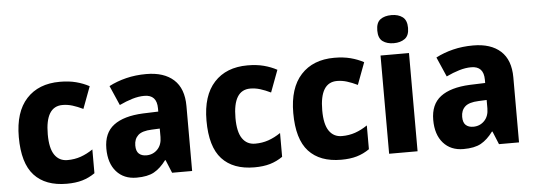

<svg xmlns="http://www.w3.org/2000/svg" viewBox="-50 -914 2976 1069"><g transform="rotate(-5 1438.0 -379.0)"><path d="M284 10Q165 10 102.5 -58Q40 -126 40 -272Q40 -412 107.5 -485.5Q175 -559 294 -559Q345 -559 385 -548.5Q425 -538 458 -520L412 -397Q381 -412 353.5 -420.5Q326 -429 298 -429Q202 -429 202 -273Q202 -195 227.5 -158Q253 -121 299 -121Q339 -121 373.5 -133Q408 -145 442 -168V-35Q409 -12 371.5 -1Q334 10 284 10Z M777 -560Q876 -560 930.5 -510.5Q985 -461 985 -363V0H873L843 -73H840Q808 -30 772 -10Q736 10 674 10Q603 10 561.5 -37Q520 -84 520 -166Q520 -253 576 -295.5Q632 -338 740 -343L826 -346V-364Q826 -440 756 -440Q724 -440 689 -429.5Q654 -419 616 -401L568 -511Q612 -534 664.5 -547Q717 -560 777 -560ZM781 -249Q727 -247 704.5 -226Q682 -205 682 -169Q682 -137 697.5 -123Q713 -109 739 -109Q776 -109 801 -134.5Q826 -160 826 -204V-251Z M1333 10Q1214 10 1151.5 -58Q1089 -126 1089 -272Q1089 -412 1156.5 -485.5Q1224 -559 1343 -559Q1394 -559 1434 -548.5Q1474 -538 1507 -520L1461 -397Q1430 -412 1402.5 -420.5Q1375 -429 1347 -429Q1251 -429 1251 -273Q1251 -195 1276.5 -158Q1302 -121 1348 -121Q1388 -121 1422.5 -133Q1457 -145 1491 -168V-35Q1458 -12 1420.5 -1Q1383 10 1333 10Z M1818 10Q1699 10 1636.5 -58Q1574 -126 1574 -272Q1574 -412 1641.5 -485.5Q1709 -559 1828 -559Q1879 -559 1919 -548.5Q1959 -538 1992 -520L1946 -397Q1915 -412 1887.5 -420.5Q1860 -429 1832 -429Q1736 -429 1736 -273Q1736 -195 1761.5 -158Q1787 -121 1833 -121Q1873 -121 1907.5 -133Q1942 -145 1976 -168V-35Q1943 -12 1905.5 -1Q1868 10 1818 10Z M2166 -768Q2204 -768 2228 -750Q2252 -732 2252 -689Q2252 -646 2227.5 -628.5Q2203 -611 2166 -611Q2128 -611 2104 -628.5Q2080 -646 2080 -689Q2080 -733 2103.5 -750.5Q2127 -768 2166 -768ZM2245 -549V0H2086V-549Z M2604 -560Q2703 -560 2757.5 -510.5Q2812 -461 2812 -363V0H2700L2670 -73H2667Q2635 -30 2599 -10Q2563 10 2501 10Q2430 10 2388.5 -37Q2347 -84 2347 -166Q2347 -253 2403 -295.5Q2459 -338 2567 -343L2653 -346V-364Q2653 -440 2583 -440Q2551 -440 2516 -429.5Q2481 -419 2443 -401L2395 -511Q2439 -534 2491.5 -547Q2544 -560 2604 -560ZM2608 -249Q2554 -247 2531.5 -226Q2509 -205 2509 -169Q2509 -137 2524.5 -123Q2540 -109 2566 -109Q2603 -109 2628 -134.5Q2653 -160 2653 -204V-251Z"/></g></svg>

Font: Noto Sans Gujarati SemiCondensed ExtraBold
Style: Regular
Weight: 800
Width: 4
Designer: Jelle Bosma - Monotype Design Team, Universal Thirst
Foundry: Monotype Imaging Inc.
Version: Version 2.106; ttfautohint (v1.8.4.7-5d5b)